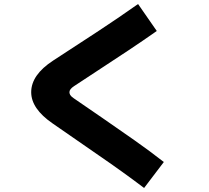

<svg xmlns="http://www.w3.org/2000/svg" viewBox="-20 -838 1040 954"><path d="M794 -33 696 96Q593 18 473.5 -64Q354 -146 241 -225Q135 -298 135 -380Q135 -466 244 -537Q344 -602 455.5 -675Q567 -748 666 -818L759 -684Q692 -637 620 -589Q548 -541 478 -495.5Q408 -450 348 -410Q325 -395 325 -380Q325 -373 329 -366Q333 -359 346 -350Q416 -302 493 -249Q570 -196 647.5 -141.5Q725 -87 794 -33Z"/></svg>

Font: Murecho ExtraBold
Style: Regular
Weight: 800
Designer: Neil Summerour
Foundry: Positype
Version: Version 1.010; ttfautohint (v1.8.3)